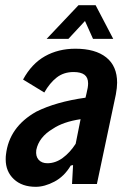

<svg xmlns="http://www.w3.org/2000/svg" viewBox="-20 -710 498 741"><path d="M432 -391Q432 -372 427 -345L354 0H258L262 -73L253 -71Q228 -29 190 -9Q152 11 118 11Q65 11 33.5 -18.5Q2 -48 2 -95Q2 -107 3 -113Q15 -220 120 -279Q196 -317 310 -333L314 -350Q320 -373 320 -388Q320 -411 306 -421.5Q292 -432 264 -432Q226 -432 199 -411Q172 -390 151 -353L69 -403Q102 -464 153.5 -493Q205 -522 271 -522Q348 -522 390 -488.5Q432 -455 432 -391ZM272 -155 291 -250Q224 -240 184 -213Q130 -181 120 -131Q117 -107 129 -93.5Q141 -80 163 -80Q194 -80 222 -100.5Q250 -121 272 -155ZM283 -690H349L417 -560H339L308 -629L244 -560H160Z"/></svg>

Font: Decalotype SemiBold Italic
Style: Regular
Weight: 600
Italic angle: -12°
Designer: Alfredo Marco Pradil
Foundry: Alfredo Marco Pradil
Version: Version 1.0